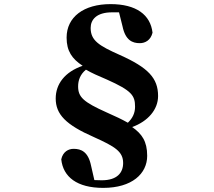

<svg xmlns="http://www.w3.org/2000/svg" viewBox="-20 -789 1040 934"><path d="M518 -769C387 -769 304 -706 304 -606C304 -541 330 -503 382 -469C295 -439 251 -380 251 -310C251 -233 300 -182 437 -122C539 -76 579 -52 579 4C579 52 549 88 475 88L439 87L423 17C409 -51 375 -65 338 -65C313 -65 286 -51 278 -14C287 72 355 125 482 125C622 125 696 56 696 -31C696 -102 670 -138 623 -171C700 -199 749 -256 749 -322C749 -409 701 -460 562 -522C461 -567 421 -592 421 -653C421 -694 450 -729 525 -729H559L576 -661C590 -593 624 -579 660 -579C686 -579 713 -593 722 -630C712 -717 643 -769 518 -769ZM602 -192C570 -210 546 -221 499 -242C385 -293 360 -317 360 -369C360 -398 370 -427 398 -450C430 -432 453 -422 500 -402C621 -348 637 -324 637 -270C637 -239 625 -214 602 -192Z"/></svg>

Font: Noto Serif SC Black
Style: Regular
Weight: 900
Designer: Ryoko NISHIZUKA 西塚涼子 (kana & ideographs); Frank Grießhammer (Latin, Greek & Cyrillic); Wenlong ZHANG 张文龙 (bopomofo); San
Foundry: Adobe
Version: Version 2.001;hotconv 1.1.0;makeotfexe 2.6.0